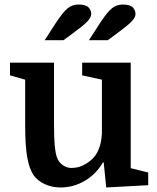

<svg xmlns="http://www.w3.org/2000/svg" viewBox="-20 -816 692 846"><path d="M218 -540V-272Q218 -208 221 -176Q224 -144 230 -125Q238 -101 256.5 -88.5Q275 -76 294 -76Q321 -76 343 -86Q365 -96 384 -113Q425 -150 429 -228V-465L342 -484V-540H556V-75L633 -56V0L448 10L437 -100H433Q404 -49 354 -19.5Q304 10 247 10Q209 10 177.5 -4.5Q146 -19 128 -44Q109 -72 100 -123Q91 -174 91 -259V-465L24 -484V-540ZM177 -639 226 -715Q257 -762 277.5 -779Q298 -796 326 -796Q358 -796 370 -783.5Q382 -771 382 -754Q382 -739 364 -720.5Q346 -702 298 -667L260 -639ZM372 -639 421 -715Q452 -762 472.5 -779Q493 -796 521 -796Q553 -796 565 -783.5Q577 -771 577 -754Q577 -739 559 -720.5Q541 -702 493 -667L455 -639Z"/></svg>

Font: Domine
Style: Regular
Weight: 400
Designer: Pablo Impallari, Rodrigo Fuenzalida, Brenda Gallo
Foundry: Pablo Impallari, Rodrigo Fuenzalida, Brenda Gallo
Version: Version 2.000;September 19, 2022;FontCreator 14.0.0.2877 64-